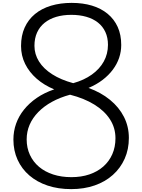

<svg xmlns="http://www.w3.org/2000/svg" viewBox="-20 -1293 986 1332"><path d="M474 19Q384 19 310.5 -5.5Q237 -30 184 -75.5Q131 -121 102 -184.5Q73 -248 73 -325Q73 -382 91.5 -434.5Q110 -487 146.5 -532.5Q183 -578 235.5 -614Q288 -650 356 -673Q286 -702 234.5 -747Q183 -792 154.5 -849.5Q126 -907 126 -974Q126 -1046 151 -1101.5Q176 -1157 222.5 -1195.5Q269 -1234 334 -1253.5Q399 -1273 477 -1273Q555 -1273 618 -1254Q681 -1235 726.5 -1197.5Q772 -1160 796.5 -1106Q821 -1052 821 -981Q821 -935 806.5 -892Q792 -849 763 -810Q734 -771 691.5 -738.5Q649 -706 594 -683Q680 -652 743 -600.5Q806 -549 840 -482Q874 -415 874 -336Q874 -257 845 -192Q816 -127 763 -79.5Q710 -32 636.5 -6.5Q563 19 474 19ZM475 -64Q544 -64 600 -83Q656 -102 696.5 -137.5Q737 -173 759 -223Q781 -273 781 -334Q781 -406 743 -465Q705 -524 634.5 -567.5Q564 -611 466 -636Q396 -617 340.5 -586.5Q285 -556 245.5 -515.5Q206 -475 185.5 -427.5Q165 -380 165 -326Q165 -267 187.5 -218.5Q210 -170 251 -135.5Q292 -101 349 -82.5Q406 -64 475 -64ZM488 -716Q563 -737 617 -775.5Q671 -814 700 -866.5Q729 -919 729 -982Q729 -1032 711 -1071Q693 -1110 659.5 -1136.5Q626 -1163 579 -1176.5Q532 -1190 475 -1190Q417 -1190 370 -1176Q323 -1162 289 -1134.5Q255 -1107 237 -1067Q219 -1027 219 -975Q219 -917 250.5 -866.5Q282 -816 342.5 -777.5Q403 -739 488 -716Z"/></svg>

Font: Playwrite VN
Style: Regular
Weight: 400
Designer: Veronika Burian, José Scaglione
Foundry: TypeTogether
Version: Version 1.002